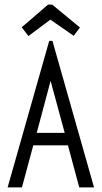

<svg xmlns="http://www.w3.org/2000/svg" viewBox="-20 -811 440 831"><path d="M323 0 274 -182H124L75 0H13L193 -634H207L387 0ZM199 -461 139 -236H260ZM103 -655 74 -693 188 -791H206L326 -692L299 -656L198 -726Z"/></svg>

Font: Inconsolata Condensed
Style: Regular
Weight: 400
Width: 3
Monospace: yes
Designer: Raph Levien, Cyreal, Brenton Simpson
Foundry: Raph Levien, Cyreal, Google
Version: Version 3.000; ttfautohint (v1.8.2.53-6de2)